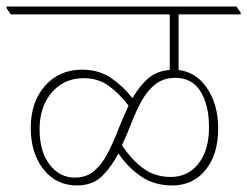

<svg xmlns="http://www.w3.org/2000/svg" viewBox="-44 -642 756 587"><path d="M191 -75Q129 -75 90 -123Q71 -146 60.5 -178.5Q50 -211 50 -251Q50 -330 93.5 -379.5Q137 -429 207 -429Q258 -429 295 -404Q332 -379 361 -342Q381 -377 407.5 -401Q434 -425 475 -428V-598H-11L-24 -617V-622H679L692 -603V-598H502V-428Q553 -422 585 -378Q623 -327 623 -249Q623 -170 584.5 -122.5Q546 -75 483 -75Q428 -75 387.5 -102.5Q347 -130 318 -173Q297 -132 268 -103.5Q239 -75 191 -75ZM493 -404Q457 -404 432.5 -385.5Q408 -367 390.5 -336Q373 -305 359 -269Q345 -233 329 -198Q357 -155 393 -128Q429 -101 478 -101Q531 -101 563 -142Q595 -183 595 -253Q595 -321 569 -362.5Q543 -404 493 -404ZM77 -247Q77 -179 107.5 -139Q138 -99 185 -99Q220 -99 244 -119.5Q268 -140 285 -173Q302 -206 317 -244.5Q332 -283 349 -319Q321 -356 288.5 -379.5Q256 -403 212 -403Q152 -403 114.5 -359.5Q77 -316 77 -247Z"/></svg>

Font: Noto Serif Devanagari Thin
Style: Regular
Weight: 100
Designer: Universal Thirst, Indian Type Foundry and the Monotype Design Team
Foundry: Monotype Imaging Inc.
Version: Version 2.004; ttfautohint (v1.8.4.7-5d5b)